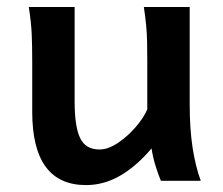

<svg xmlns="http://www.w3.org/2000/svg" viewBox="-20 -518 638 550"><path d="M555.2 0H440.9Q434.1 -16.1 426 -41.5Q418 -66.9 414.1 -92.8Q370.6 -41.5 324 -14.6Q277.3 12.2 226.6 12.2Q72.3 12.2 72.3 -197.8Q72.3 -201.2 72.3 -222.2Q72.3 -243.2 72.3 -269.8Q72.3 -296.4 72.3 -317.4Q72.3 -338.4 72.3 -341.8Q72.3 -388.2 70.8 -421.1Q69.3 -454.1 62.5 -498H193.8V-227.1Q193.8 -155.3 209.5 -122.6Q225.1 -89.8 265.1 -89.8Q289.6 -89.8 317.1 -108.2Q344.7 -126.5 367.9 -153.1Q391.1 -179.7 401.9 -204.6V-341.8Q401.9 -374 401.4 -397.9Q400.9 -421.9 398.7 -445.1Q396.5 -468.3 392.1 -498H523.4V-219.7Q523.4 -148.9 531.7 -95Q540 -41 555.2 0Z"/></svg>

Font: Kanchenjunga
Style: Bold
Weight: 700
Designer: Becca Hirsbrunner Spalinger
Foundry: SIL International
Version: Version 2.001